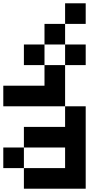

<svg xmlns="http://www.w3.org/2000/svg" viewBox="-20 -1145 665 1165"><path d="M0 -125V-250H125V-125ZM0 -500V-625H250V-750H375V-500ZM250 -875V-750H125V-875ZM250 -1000H375V-875H250ZM500 0H125V-125H375V-250H125V-375H375V-500H500ZM500 -875V-750H375V-875ZM500 -1125V-1000H375V-1125Z"/></svg>

Font: Galmuri7 Regular
Style: Regular
Weight: 400
Designer: Lee Minseo (quiple)
Version: Version 2.399;hotconv 1.1.1;makeotfexe 2.6.0 DEVELOPMENT